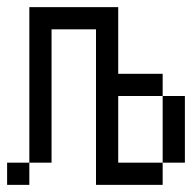

<svg xmlns="http://www.w3.org/2000/svg" viewBox="-20 -520 540 540"><path d="M62.5 -62.5H0V0H62.5ZM62.5 -62.5H125Q125 -62.5 125 -437.5H250V0H437.5V-62.5H312.5V-250H437.5V-62.5H500V-250H437.5V-312.5H312.5V-500H62.5Z"/></svg>

Font: BFUnifontExMono
Style: Regular
Weight: 500
Version: Version 15.0.06